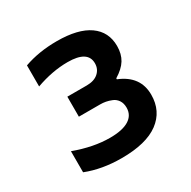

<svg xmlns="http://www.w3.org/2000/svg" viewBox="-154 -829 982 987"><g transform="rotate(-30 337.0 -335.0)"><path d="M336.9 -286.1H210V-404.8H325.2Q369.6 -404.8 394.3 -426.8Q418.9 -448.7 418.9 -482.9Q418.9 -558.1 299.8 -558.1Q209 -558.1 110.8 -522.9V-647.9Q198.7 -679.2 305.2 -679.2Q431.2 -679.2 496.6 -633.1Q562 -586.9 562 -502.9Q562 -455.6 541.5 -422.1Q521 -388.7 475.1 -360.8V-355Q588.9 -309.1 588.9 -198.2Q588.9 -101.1 514.9 -46.1Q440.9 8.8 294.9 8.8Q178.7 8.8 85.9 -27.8V-152.8Q197.8 -111.8 294.9 -111.8Q369.1 -111.8 407.5 -135.5Q445.8 -159.2 445.8 -204.1Q445.8 -230 434.1 -247.6Q422.4 -265.1 403.6 -272.7Q384.8 -280.3 368.9 -283.2Q353 -286.1 336.9 -286.1Z"/></g></svg>

Font: LT Wave Text Bold
Style: Regular
Weight: 700
Designer: Daniel Lyons
Version: Version 2.5 (Glyphs App)